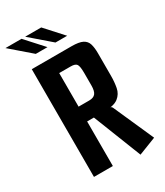

<svg xmlns="http://www.w3.org/2000/svg" viewBox="-222 -857 820 957"><g transform="rotate(-30 188.0 -378.5)"><path d="M36.9 -620H265.4Q308.4 -620 328.9 -609.5Q349.4 -599 355.9 -577.5Q362.4 -556 362.4 -524V-394.5Q362.4 -358.5 356.4 -327Q350.4 -295.5 325.4 -276Q300.4 -256.5 243.4 -256.5H145.6V0H36.9ZM293.3 19.9 181.9 -263.2 255.1 -265.8 285.9 -257.9 290.9 -252.5 394.3 -19.5ZM206.7 -341.7Q231.9 -341.7 242.8 -355.3Q253.8 -368.8 253.8 -401.7V-473.4Q253.8 -512.7 245.5 -523.8Q237.3 -534.9 212.1 -534.9H145.6V-341.7ZM92.4 -676.1 -24.1 -776.7H68.4L159.7 -676.1ZM205.7 -676.1 89.2 -776.7H181.7L273 -676.1Z"/></g></svg>

Font: Smooch Sans Thin
Style: Regular
Weight: 100
Designer: Robert E. Leuschke
Foundry: Robert E. Leuschke
Version: Version 1.010